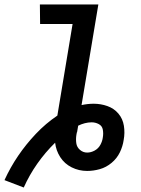

<svg xmlns="http://www.w3.org/2000/svg" viewBox="-35 -755 631 857"><path d="M71 82Q96 26 131.5 -24.5Q167 -75 211 -118Q215 -83 234 -53.5Q253 -24 285 -8Q317 8 354 8Q382 8 410.5 0Q439 -8 463 -28Q487 -48 500 -75Q513 -102 517 -130Q523 -162 518 -193.5Q513 -225 493.5 -248Q474 -271 444.5 -281.5Q415 -292 383 -292Q357 -292 329 -286L404 -735H143L144 -648H289L221 -239Q169 -204 125 -157.5Q81 -111 46 -59.5Q11 -8 -15 49ZM354 -74Q336 -74 322 -86Q308 -98 305.5 -116Q303 -134 306 -153Q307 -157 308 -164L309 -165Q310 -172 311.5 -179.5Q313 -187 314 -194Q328 -201 343.5 -205Q359 -209 374 -209Q391 -209 406 -201Q421 -193 424 -176Q427 -159 424 -142Q424 -142 424 -142Q424 -142 424 -142Q424 -142 424 -142Q424 -142 424 -142Q422 -125 413 -108.5Q404 -92 387.5 -83Q371 -74 354 -74Z"/></svg>

Font: Iosevka Sparkle Medium Oblique
Style: Regular
Weight: 500
Italic angle: -9°
Designer: Belleve Invis
Foundry: Belleve Invis
Version: Version 4.5.0; ttfautohint (v1.8.3)